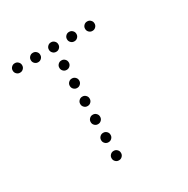

<svg xmlns="http://www.w3.org/2000/svg" viewBox="-150 -810 900 919"><g transform="rotate(-30 300.0 -350.0)"><path d="M49 -676Q39 -676 31.5 -668.5Q24 -661 24 -651V-649Q24 -639 31.5 -631.5Q39 -624 49 -624H51Q61 -624 68.5 -631.5Q76 -639 76 -649V-651Q76 -661 68.5 -668.5Q61 -676 51 -676ZM149 -676Q139 -676 131.5 -668.5Q124 -661 124 -651V-649Q124 -639 131.5 -631.5Q139 -624 149 -624H151Q161 -624 168.5 -631.5Q176 -639 176 -649V-651Q176 -661 168.5 -668.5Q161 -676 151 -676ZM249 -676Q239 -676 231.5 -668.5Q224 -661 224 -651V-649Q224 -639 231.5 -631.5Q239 -624 249 -624H251Q261 -624 268.5 -631.5Q276 -639 276 -649V-651Q276 -661 268.5 -668.5Q261 -676 251 -676ZM349 -676Q339 -676 331.5 -668.5Q324 -661 324 -651V-649Q324 -639 331.5 -631.5Q339 -624 349 -624H351Q361 -624 368.5 -631.5Q376 -639 376 -649V-651Q376 -661 368.5 -668.5Q361 -676 351 -676ZM449 -676Q439 -676 431.5 -668.5Q424 -661 424 -651V-649Q424 -639 431.5 -631.5Q439 -624 449 -624H451Q461 -624 468.5 -631.5Q476 -639 476 -649V-651Q476 -661 468.5 -668.5Q461 -676 451 -676ZM249 -576Q239 -576 231.5 -568.5Q224 -561 224 -551V-549Q224 -539 231.5 -531.5Q239 -524 249 -524H251Q261 -524 268.5 -531.5Q276 -539 276 -549V-551Q276 -561 268.5 -568.5Q261 -576 251 -576ZM249 -476Q239 -476 231.5 -468.5Q224 -461 224 -451V-449Q224 -439 231.5 -431.5Q239 -424 249 -424H251Q261 -424 268.5 -431.5Q276 -439 276 -449V-451Q276 -461 268.5 -468.5Q261 -476 251 -476ZM249 -376Q239 -376 231.5 -368.5Q224 -361 224 -351V-349Q224 -339 231.5 -331.5Q239 -324 249 -324H251Q261 -324 268.5 -331.5Q276 -339 276 -349V-351Q276 -361 268.5 -368.5Q261 -376 251 -376ZM249 -276Q239 -276 231.5 -268.5Q224 -261 224 -251V-249Q224 -239 231.5 -231.5Q239 -224 249 -224H251Q261 -224 268.5 -231.5Q276 -239 276 -249V-251Q276 -261 268.5 -268.5Q261 -276 251 -276ZM249 -176Q239 -176 231.5 -168.5Q224 -161 224 -151V-149Q224 -139 231.5 -131.5Q239 -124 249 -124H251Q261 -124 268.5 -131.5Q276 -139 276 -149V-151Q276 -161 268.5 -168.5Q261 -176 251 -176ZM249 -76Q239 -76 231.5 -68.5Q224 -61 224 -51V-49Q224 -39 231.5 -31.5Q239 -24 249 -24H251Q261 -24 268.5 -31.5Q276 -39 276 -49V-51Q276 -61 268.5 -68.5Q261 -76 251 -76Z"/></g></svg>

Font: Doto Rounded
Style: Regular
Weight: 400
Monospace: yes
Version: Version 1.000